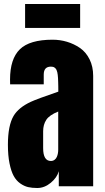

<svg xmlns="http://www.w3.org/2000/svg" viewBox="-20 -942 530 971"><path d="M106.9 -800.8V-921.9H385.3V-800.8ZM20 -210Q20 -307.1 48.8 -356Q73.7 -397.9 135.3 -426.8Q166.5 -441.4 274.9 -478.5Q274.9 -479 274.9 -480Q274.9 -495.6 274.7 -505.4Q274.4 -515.1 274.2 -527.3Q273.9 -539.6 273.4 -546.9Q272.9 -554.2 272 -563Q271 -571.8 269.8 -576.4Q268.6 -581.1 266.4 -586.7Q264.2 -592.3 261.5 -595.2Q258.8 -598.1 255.4 -600.6Q252 -603 247.3 -604Q242.7 -605 237.3 -605Q201.2 -605 201.2 -564.9V-515.6H31.2Q30.8 -523.9 30.8 -539.6Q30.8 -644 80.3 -692.6Q129.9 -741.2 246.1 -741.2Q283.7 -741.2 318.8 -730.7Q354 -720.2 384.3 -699.5Q414.6 -678.7 432.9 -642.1Q451.2 -605.5 451.2 -558.1V0H277.3V-76.2Q268.6 -43.9 236.8 -17.6Q205.1 8.8 168.5 8.8Q142.1 8.8 122.1 4.2Q102.1 -0.5 82 -14.6Q62 -28.8 49.1 -52.5Q36.1 -76.2 28.1 -116Q20 -155.8 20 -210ZM198.2 -278.3Q198.2 -278.3 198.2 -192.9Q198.2 -127.9 237.3 -127.9Q248 -127.9 255.9 -133.8Q263.7 -139.6 267.6 -148.9Q271.5 -158.2 272.9 -167Q274.4 -175.8 274.4 -185.1V-377.9Q229.5 -359.9 213.9 -335.7Q198.2 -311.5 198.2 -278.3Z"/></svg>

Font: Anton
Style: Regular
Weight: 400
Foundry: vernon adams
Version: Version 1.000